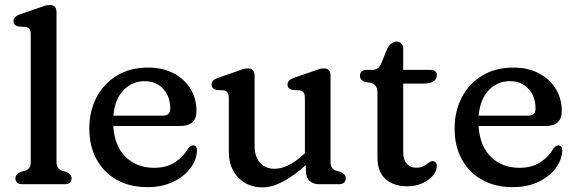

<svg xmlns="http://www.w3.org/2000/svg" viewBox="-20 -758 2372 790"><path d="M212.5 -707.5V-93.5Q212.5 -76 218.5 -67.5Q224.5 -59 235.5 -55.5L253 -50.5Q274.5 -41 274.5 -24.5Q274.5 0 245.5 0H72.5Q43.5 0 43.5 -24.5Q43.5 -41 65 -50.5L83.5 -55.5Q94.5 -59 100.5 -67.5Q106.5 -76 106.5 -93.5V-615Q106.5 -631.5 101.2 -638.2Q96 -645 86 -647L55 -649Q35.5 -654.5 35.5 -671Q35.5 -689.5 61 -698.5L136.5 -724.5Q151 -730 162.8 -733.8Q174.5 -737.5 184.5 -737.5Q212.5 -737.5 212.5 -707.5Z M788.5 -301Q788.5 -239.5 721 -239.5H446Q451.5 -156 497.5 -111.8Q543.5 -67.5 614.5 -67.5Q665.5 -67.5 700.8 -90.8Q736 -114 752 -144.5Q765 -160.5 774.5 -160Q790.5 -159 790.5 -138.5Q789 -100 763 -65.5Q737 -31 691.8 -9.5Q646.5 12 587 12Q513 12 459.2 -18.8Q405.5 -49.5 376.5 -103.8Q347.5 -158 347.5 -229Q347.5 -300.5 377 -357.2Q406.5 -414 461 -447Q515.5 -480 589.5 -480Q648.5 -480 693.2 -457Q738 -434 763.2 -393.5Q788.5 -353 788.5 -301ZM575.5 -424Q522.5 -424 487.2 -386Q452 -348 446.5 -282H649Q680.5 -282 680.5 -310.5Q680.5 -361.5 651.2 -392.8Q622 -424 575.5 -424Z M921.5 -133V-354Q921.5 -370.5 916.2 -377.2Q911 -384 901 -386L870 -388Q850.5 -393.5 850.5 -410Q850.5 -428.5 876 -437.5L951.5 -463.5Q966 -469 977.8 -472.8Q989.5 -476.5 999.5 -476.5Q1027.5 -476.5 1027.5 -446.5V-159Q1027.5 -112.5 1050 -88Q1072.5 -63.5 1109.5 -63.5Q1135.5 -63.5 1164.5 -77Q1193.5 -90.5 1226 -120L1234.5 -127V-354Q1234.5 -370.5 1229 -377.2Q1223.5 -384 1213.5 -386L1182.5 -388Q1163 -393.5 1163 -410Q1163 -428.5 1188.5 -437.5L1264 -463.5Q1279 -469 1290.5 -472.8Q1302 -476.5 1312.5 -476.5Q1340 -476.5 1340 -446.5V-93.5Q1340 -76 1346.2 -67.5Q1352.5 -59 1363 -55.5L1381 -50.5Q1402.5 -41.5 1402.5 -24.5Q1402.5 0 1373.5 0H1294Q1268 0 1253.2 -14.2Q1238.5 -28.5 1238.5 -57V-79Q1136.5 13 1060 13Q999.5 13 960.5 -27.2Q921.5 -67.5 921.5 -133Z M1504 -417.5 1480 -421.5Q1461 -428.5 1461 -447Q1461 -457 1468.2 -463.8Q1475.5 -470.5 1488 -470.5H1511Q1524 -470.5 1533.2 -476.8Q1542.5 -483 1549.5 -499L1574 -559.5Q1580.5 -571.5 1591 -579.2Q1601.5 -587 1611 -587Q1623 -587 1631 -579.2Q1639 -571.5 1639 -557.5V-470.5H1750Q1777.5 -470.5 1777.5 -448.5Q1777.5 -433.5 1764.2 -423.8Q1751 -414 1721 -414H1639V-132Q1639 -101.5 1653.2 -84.8Q1667.5 -68 1693 -68Q1711.5 -68 1723.8 -75Q1736 -82 1744.8 -88.8Q1753.5 -95.5 1761 -95Q1768.5 -95 1773.5 -88.5Q1778.5 -82 1777 -71Q1775.5 -51 1758.8 -32.8Q1742 -14.5 1715.2 -3Q1688.5 8.5 1657 8.5Q1599.5 8.5 1566.2 -21.2Q1533 -51 1533 -112V-378Q1533 -410.5 1504 -417.5Z M2291.5 -301Q2291.5 -239.5 2224 -239.5H1949Q1954.5 -156 2000.5 -111.8Q2046.5 -67.5 2117.5 -67.5Q2168.5 -67.5 2203.8 -90.8Q2239 -114 2255 -144.5Q2268 -160.5 2277.5 -160Q2293.5 -159 2293.5 -138.5Q2292 -100 2266 -65.5Q2240 -31 2194.8 -9.5Q2149.5 12 2090 12Q2016 12 1962.2 -18.8Q1908.5 -49.5 1879.5 -103.8Q1850.5 -158 1850.5 -229Q1850.5 -300.5 1880 -357.2Q1909.5 -414 1964 -447Q2018.5 -480 2092.5 -480Q2151.5 -480 2196.2 -457Q2241 -434 2266.2 -393.5Q2291.5 -353 2291.5 -301ZM2078.5 -424Q2025.5 -424 1990.2 -386Q1955 -348 1949.5 -282H2152Q2183.5 -282 2183.5 -310.5Q2183.5 -361.5 2154.2 -392.8Q2125 -424 2078.5 -424Z"/></svg>

Font: Fraunces 9pt S100
Style: Regular
Weight: 400
Version: Version 1.000; ttfautohint (v1.8.3)